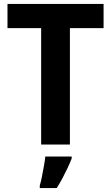

<svg xmlns="http://www.w3.org/2000/svg" viewBox="-20 -734 564 975"><path d="M335 0H189V-591H18V-714H506V-591H335ZM344 71Q335 94 323 119.5Q311 145 297.5 170.5Q284 196 268 221H182V208Q188 189 193 162.5Q198 136 203 109Q208 82 210 61H344Z"/></svg>

Font: Noto Sans Thai SemiCondensed
Style: Bold
Weight: 700
Width: 4
Designer: Monotype Design Team
Foundry: Monotype Imaging Inc.
Version: Version 2.001